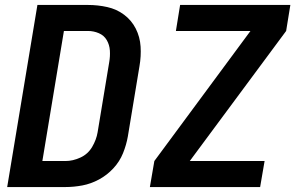

<svg xmlns="http://www.w3.org/2000/svg" viewBox="-20 -755 1192 775"><path d="M585 0H1030L1048 -105H746L1135 -630L1152 -735H707L690 -630H991L603 -105ZM9 0H244Q278 0 312.5 -6.5Q347 -13 379.5 -30.5Q412 -48 437.5 -75.5Q463 -103 476.5 -136.5Q490 -170 496 -204L543 -488Q550 -528 547.5 -567Q545 -606 528 -639.5Q511 -673 481 -695.5Q451 -718 413 -726.5Q375 -735 335 -735H131ZM244 -105H151L238 -630H335Q358 -630 379 -621Q400 -612 411 -593Q422 -574 423.5 -551Q425 -528 421 -505L374 -221Q369 -191 352 -162Q335 -133 304.5 -119Q274 -105 244 -105Z"/></svg>

Font: Iosevka Sparkle Oblique
Style: Bold
Weight: 700
Italic angle: -9°
Designer: Belleve Invis
Foundry: Belleve Invis
Version: Version 4.5.0; ttfautohint (v1.8.3)